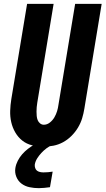

<svg xmlns="http://www.w3.org/2000/svg" viewBox="-20 -755 549 999"><path d="M207 8Q176 8 147 1Q118 -6 96 -23.5Q74 -41 59.5 -66Q45 -91 38.5 -119.5Q32 -148 33 -178.5Q34 -209 39 -240L121 -735H259L174 -221Q172 -209 171 -197.5Q170 -186 170 -174.5Q170 -163 171 -151.5Q172 -140 176 -130Q180 -120 188.5 -113Q197 -106 208 -106Q225 -106 239.5 -117.5Q254 -129 263 -144.5Q272 -160 277 -176.5Q282 -193 284 -209L371 -735H509L419 -190Q415 -165 407.5 -140Q400 -115 386 -91.5Q372 -68 352 -48Q332 -28 308 -15Q284 -2 258 3Q232 8 207 8ZM182 224Q157 224 133.5 219Q110 214 92 200.5Q74 187 65 165Q56 143 60 119Q63 100 72.5 81.5Q82 63 95.5 47.5Q109 32 126 19Q143 6 161 -4L168 -8H253L252 0Q236 6 221.5 17Q207 28 195 41Q183 54 173.5 69Q164 84 161 101Q160 110 163 119Q166 128 172.5 133Q179 138 188 140Q197 142 206 142Q218 142 230 141Q242 140 254 138L240 219Q225 221 210.5 222.5Q196 224 182 224Z"/></svg>

Font: Iosevka SS18 Heavy
Style: Italic
Weight: 900
Italic angle: -9°
Monospace: yes
Designer: Belleve Invis
Foundry: Belleve Invis
Version: Version 25.1.1; ttfautohint (v1.8.4)